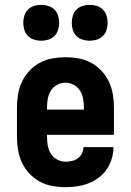

<svg xmlns="http://www.w3.org/2000/svg" viewBox="-20 -764 540 792"><path d="M250 8Q222 8 195 3Q168 -2 144 -15Q120 -28 101 -48.5Q82 -69 70.5 -93.5Q59 -118 54.5 -145.5Q50 -173 50 -200V-320Q50 -347 54.5 -374.5Q59 -402 70.5 -426.5Q82 -451 101 -471.5Q120 -492 144 -505Q168 -518 195.5 -523Q223 -528 250 -528Q277 -528 304.5 -523Q332 -518 356 -505Q380 -492 399 -471.5Q418 -451 429.5 -426.5Q441 -402 445.5 -374.5Q450 -347 450 -320V-208H174V-200Q174 -182 177 -164Q180 -146 189.5 -130.5Q199 -115 215.5 -106Q232 -97 250 -97Q263 -97 276.5 -100Q290 -103 301 -111Q312 -119 318 -131.5Q324 -144 324 -157H448Q448 -133 441 -109.5Q434 -86 420.5 -66Q407 -46 387 -31Q367 -16 344.5 -7.5Q322 1 298 4.5Q274 8 250 8ZM174 -312H326V-320Q326 -338 323 -356Q320 -374 310.5 -389.5Q301 -405 284.5 -414Q268 -423 250 -423Q232 -423 215.5 -414Q199 -405 189.5 -389.5Q180 -374 177 -356Q174 -338 174 -320ZM350 -596Q335 -596 320.5 -600.5Q306 -605 295.5 -615.5Q285 -626 280.5 -640.5Q276 -655 276 -670Q276 -685 280.5 -699.5Q285 -714 295.5 -724.5Q306 -735 320.5 -739.5Q335 -744 350 -744Q365 -744 379.5 -739.5Q394 -735 404.5 -724.5Q415 -714 419.5 -699.5Q424 -685 424 -670Q424 -655 419.5 -640.5Q415 -626 404.5 -615.5Q394 -605 379.5 -600.5Q365 -596 350 -596ZM150 -596Q135 -596 120.5 -600.5Q106 -605 95.5 -615.5Q85 -626 80.5 -640.5Q76 -655 76 -670Q76 -685 80.5 -699.5Q85 -714 95.5 -724.5Q106 -735 120.5 -739.5Q135 -744 150 -744Q165 -744 179.5 -739.5Q194 -735 204.5 -724.5Q215 -714 219.5 -699.5Q224 -685 224 -670Q224 -655 219.5 -640.5Q215 -626 204.5 -615.5Q194 -605 179.5 -600.5Q165 -596 150 -596Z"/></svg>

Font: Iosevka Term Curly Extrabold
Style: Regular
Weight: 800
Designer: Belleve Invis
Foundry: Belleve Invis
Version: Version 32.3.0